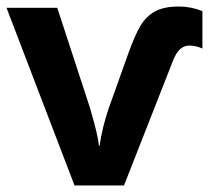

<svg xmlns="http://www.w3.org/2000/svg" viewBox="-20 -570 645 590"><path d="M0 -546H156L256 -240Q281 -156 284 -122H286Q294 -178 314 -237L374 -405Q394 -461 411.5 -490.5Q429 -520 456.5 -535Q484 -550 530 -550Q566 -550 602 -536V-421Q581 -430 562 -430Q546 -430 533.5 -419Q521 -408 511 -382L361 0H209Z"/></svg>

Font: OpenSansMMV
Style: Bold
Weight: 700
Foundry: Ascender Corporation
Version: Version 4.001